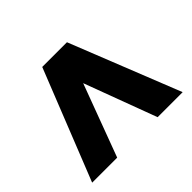

<svg xmlns="http://www.w3.org/2000/svg" viewBox="-123 -945 846 846"><g transform="rotate(-45 300.0 -522.0)"><path d="M377 -780 582 -264H426L300 -602L174 -264H18L223 -780Z"/></g></svg>

Font: Cooper Hewitt
Style: Bold
Weight: 711
Designer: Village Type and Design LLC
Foundry: Cooper Hewitt Smithsonian Design Museum
Version: 1.000